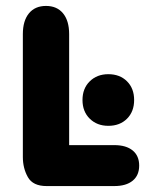

<svg xmlns="http://www.w3.org/2000/svg" viewBox="-20 -627 489 647"><path d="M213 -138V-512Q213 -557 192.5 -582Q172 -607 135 -607Q98 -607 77.5 -582Q57 -557 57 -512V-98Q57 -60 74 -30Q91 0 137 0H365Q405 0 427 -18Q449 -36 449 -69Q449 -102 427 -120Q405 -138 365 -138ZM345 -377Q307 -377 282.5 -353Q258 -329 258 -290Q258 -251 282.5 -227Q307 -203 345 -203Q384 -203 408 -227Q432 -251 432 -290Q432 -329 408 -353Q384 -377 345 -377Z"/></svg>

Font: Beiruti Black
Style: Regular
Weight: 900
Designer: Arlette Boutros
Foundry: Boutros
Version: Version 1.41